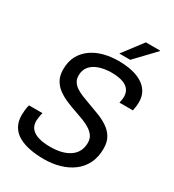

<svg xmlns="http://www.w3.org/2000/svg" viewBox="-208 -986 1007 1113"><g transform="rotate(30 295.0 -429.0)"><path d="M262 12Q210 12 166.5 3.5Q123 -5 90.5 -23.5Q58 -42 40.5 -72.5Q23 -103 23 -146Q23 -160 25 -179Q27 -198 32 -215H122Q118 -201 116 -186.5Q114 -172 113 -159Q113 -126 131 -106Q149 -86 181.5 -77Q214 -68 258 -68Q300 -68 332.5 -76.5Q365 -85 388.5 -101.5Q412 -118 424 -142Q436 -166 436 -197Q436 -224 423.5 -242Q411 -260 389.5 -274Q368 -288 341 -298.5Q314 -309 284 -319Q251 -330 218 -344Q185 -358 158 -377.5Q131 -397 115 -425.5Q99 -454 99 -495Q99 -549 120 -587Q141 -625 177 -650Q213 -675 258.5 -686.5Q304 -698 354 -698Q403 -698 443.5 -689Q484 -680 513.5 -661.5Q543 -643 559 -615Q575 -587 575 -548Q575 -537 573.5 -523.5Q572 -510 568 -491H478Q482 -507 483 -516.5Q484 -526 484 -533Q484 -576 450.5 -597.5Q417 -619 353 -619Q310 -619 273.5 -607.5Q237 -596 215.5 -571.5Q194 -547 194 -509Q194 -486 204.5 -469Q215 -452 233 -440Q251 -428 275 -418Q299 -408 325 -399Q360 -386 396.5 -372.5Q433 -359 464 -339Q495 -319 513.5 -289Q532 -259 532 -214Q532 -157 511 -114.5Q490 -72 452.5 -44Q415 -16 366 -2Q317 12 262 12ZM335 -737 436 -870H531V-866L408 -737Z"/></g></svg>

Font: Archivo SemiCondensed
Style: Italic
Weight: 400
Width: 4
Italic angle: -10°
Designer: Hector Gatti
Foundry: Omnibus-Type
Version: Version 2.001